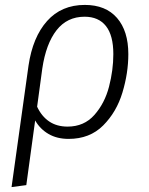

<svg xmlns="http://www.w3.org/2000/svg" viewBox="-20 -554 606 781"><path d="M502 -334Q502 -257 478 -177.5Q454 -98 399.5 -43.5Q345 11 259 11Q212 11 177.5 -9Q143 -29 123 -64L87 199L27 207L96 -287Q113 -403 171.5 -468.5Q230 -534 325 -534Q410 -534 456 -481Q502 -428 502 -334ZM441 -334Q441 -410 411 -448Q381 -486 324 -486Q253 -486 210 -431Q167 -376 152 -275L131 -120Q149 -81 180 -60Q211 -39 255 -39Q322 -39 364 -86.5Q406 -134 423.5 -201.5Q441 -269 441 -334Z"/></svg>

Font: FiraGO Light
Style: Italic
Weight: 300
Italic angle: -8°
Designer: bBox Type GmbH
Foundry: bBox Type GmbH
Version: Version 1.001